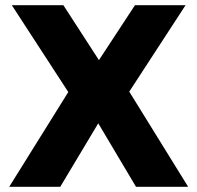

<svg xmlns="http://www.w3.org/2000/svg" viewBox="-20 -720 760 740"><path d="M15.5 0H212.2L358.7 -244.7L504.2 0H705.2L478.2 -366.8L695.2 -700H500.2L361.3 -488.3L224.2 -700H25.5L243.2 -365.2Z"/></svg>

Font: Golos Text VF
Style: Regular
Weight: 400
Designer: A.Korolkova, Vitaly Kuzmin
Foundry: ParaType Ltd
Version: Version 2.005